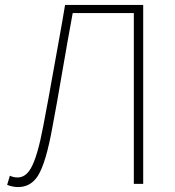

<svg xmlns="http://www.w3.org/2000/svg" viewBox="-20 -746 710 779"><path d="M33 11Q21 9 9 4L20 -33Q35 -26 51 -26Q84 -26 105 -63Q132 -109 156 -237Q176 -341 200 -477Q208 -522 222 -599L233 -661L244 -726H561V0H523V-693H275L254 -577L234 -462Q208 -310 193 -232Q167 -86 134 -33Q105 13 53 13Q43 13 33 11Z"/></svg>

Font: Noto Sans CJK TC Thin
Style: Regular
Weight: 250
Designer: Ryoko NISHIZUKA ???? (kana & ideographs); Paul D. Hunt (Latin, Greek & Cyrillic); Wenlong ZHANG ??? (bopomofo); Sandoll 
Foundry: Adobe Systems Incorporated
Version: Version 1.004 January 19, 2016